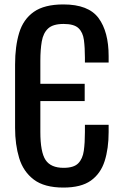

<svg xmlns="http://www.w3.org/2000/svg" viewBox="-20 -837 543 866"><path d="M266 9Q180 9 132.5 -27Q85 -63 66.5 -124Q48 -185 48 -260V-546Q48 -628 66.5 -689Q85 -750 132.5 -783.5Q180 -817 266 -817Q379 -817 424.5 -755.5Q470 -694 470 -584V-555H363V-577Q363 -622 358.5 -656.5Q354 -691 334 -710Q314 -729 267 -729Q219 -729 197 -708.5Q175 -688 168.5 -650.5Q162 -613 162 -563V-459H362V-381H162V-242Q162 -151 185.5 -115.5Q209 -80 267 -80Q313 -80 333 -100.5Q353 -121 358 -157Q363 -193 363 -241V-274H470V-241Q470 -167 452 -110.5Q434 -54 390 -22.5Q346 9 266 9Z"/></svg>

Font: Oswald
Style: Regular
Weight: 400
Designer: Vernon Adams
Foundry: Vernon Adams
Version: Version 4.103; ttfautohint (v1.8.3)